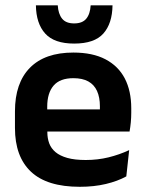

<svg xmlns="http://www.w3.org/2000/svg" viewBox="-20 -706 559 738"><path d="M286.5 12Q160.5 12 99 -46Q37.5 -104 37.5 -214V-278Q37.5 -387 95 -445.5Q152.5 -504 262 -504Q336 -504 385.5 -478Q435 -452 459.8 -404.2Q484.5 -356.5 484.5 -290V-272.5Q484.5 -254.5 482.8 -235.8Q481 -217 478 -200.5H362Q363.5 -228 363.8 -252.8Q364 -277.5 364 -297.5Q364 -332 353 -356.2Q342 -380.5 319.5 -393Q297 -405.5 262 -405.5Q210.5 -405.5 186 -377Q161.5 -348.5 161.5 -296V-250.5L162 -236V-197.5Q162 -174.5 169.2 -155Q176.5 -135.5 193.5 -121.2Q210.5 -107 238.8 -99Q267 -91 309.5 -91Q355.5 -91 397.2 -101.2Q439 -111.5 476.5 -129L465.5 -28Q432 -9.5 386.8 1.2Q341.5 12 286.5 12ZM105.5 -200.5V-285.5H452V-200.5ZM265 -538.5Q188.5 -538.5 153.8 -577Q119 -615.5 118 -685.5H202Q204 -652.5 218.8 -634.2Q233.5 -616 265 -616Q296.5 -616 311.5 -634Q326.5 -652 328.5 -685.5H412.5Q411.5 -615.5 377.2 -577Q343 -538.5 265 -538.5Z"/></svg>

Font: Anek Latin SemiBold
Style: Regular
Weight: 600
Designer: Yesha Goshar
Foundry: Ek Type
Version: Version 1.003